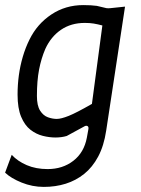

<svg xmlns="http://www.w3.org/2000/svg" viewBox="-21 -530 555 754"><path d="M151 204Q106 204 64 187Q22 170 -1 148L25 78Q48 103 84 118.5Q120 134 166 134Q225 134 267 101.5Q309 69 320 11L326 -22Q328 -32 322.5 -35Q317 -38 309 -33L241 4Q231 7 219.5 8.5Q208 10 197 10Q173 10 147 3.5Q121 -3 98.5 -20.5Q76 -38 62 -71.5Q48 -105 48 -158Q48 -197 53 -234Q58 -271 68.5 -307Q79 -343 95 -375Q125 -436 180.5 -473Q236 -510 306 -510Q337 -510 359 -507L397 -498Q404 -497 413 -498L470 -504L396 -17Q387 43 364.5 85Q342 127 309.5 153Q277 179 237 191.5Q197 204 151 204ZM202 -63Q219 -63 249 -75Q279 -87 340 -122L381 -430Q362 -435 347 -437.5Q332 -440 312 -440Q258 -440 218.5 -413Q179 -386 157 -338Q141 -301 132.5 -257Q124 -213 124 -153Q124 -115 136.5 -95.5Q149 -76 167 -69.5Q185 -63 202 -63Z"/></svg>

Font: Finlandica
Style: Italic
Weight: 400
Italic angle: -8°
Designer: Niklas Ekholm, Juho Hiilivirta, Jaakko Suomalainen
Foundry: Helsinki Type Studio
Version: Version 1.064